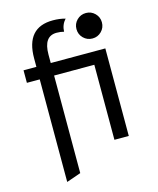

<svg xmlns="http://www.w3.org/2000/svg" viewBox="-131 -833 895 1085"><g transform="rotate(-15 317.0 -290.5)"><path d="M474.1 -585Q442.9 -585 421.1 -606.7Q399.4 -628.4 399.4 -659.7Q399.4 -690.4 421.1 -712.2Q442.9 -733.9 474.1 -733.9Q504.9 -733.9 526.6 -712.2Q548.3 -690.4 548.3 -659.7Q548.3 -628.4 526.6 -606.7Q504.9 -585 474.1 -585ZM125.5 161.1V-439H50.3V-512.2H125.5V-562Q125.5 -742.2 283.2 -742.2Q321.8 -742.2 355.5 -732.9Q329.1 -703.6 328.1 -663.6Q308.1 -668.9 285.2 -668.9Q209.5 -668.9 209.5 -562V-512.2H528.8V0H444.8V-439H209.5V131.8Z"/></g></svg>

Font: Cadman
Style: Regular
Weight: 400
Designer: Paul James MIller
Foundry: High-Logic / Made with FontCreator
Version: Version 2.114;March 28, 2021;FontCreator 13.0.0.2683 64-bit